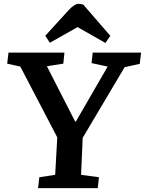

<svg xmlns="http://www.w3.org/2000/svg" viewBox="-20 -972 749 992"><path d="M549.8 -787.1 524.9 -750 380.9 -832 237.8 -751 213.9 -787.1 335.9 -920.9Q365.7 -952.1 384.8 -952.1Q396.5 -952.1 410.2 -948.2ZM368.2 -344.2H372.1L536.1 -627.9L453.1 -646L459 -700.2H709L702.1 -642.1L624 -625L407.2 -259.8L398.9 -68.8L491.2 -56.2L484.9 0H176.8L183.1 -56.2L265.1 -68.8L275.9 -262.2L85 -627.9L17.1 -643.1L23.9 -700.2H313L307.1 -643.1L222.2 -629.9Z"/></svg>

Font: Literata Book
Style: Bold Italic
Weight: 700
Italic angle: -3°
Designer: Latin by Veronika Burian and Jose Scaglione. Greek by Irene Vlachou. Cyrillic by Vera Evstafieva
Foundry: TypeTogether
Version: Version 1.003;PS 001.003;hotconv 1.0.88;makeotf.lib2.5.64775